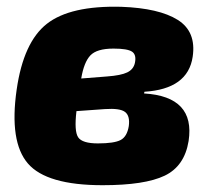

<svg xmlns="http://www.w3.org/2000/svg" viewBox="-20 -531 623 565"><path d="M405 -261 404 -256Q555 -247 535 -116Q523 -42 464.5 -14Q406 14 282 14Q117 14 62 -50Q7 -114 29 -267Q49 -407 118 -461Q187 -515 337 -511Q448 -507 503 -472.5Q558 -438 547 -364Q533 -269 405 -261ZM219 -300 295 -306Q336 -309 354.5 -318Q373 -327 377 -346Q382 -370 368.5 -379Q355 -388 314 -388Q265 -388 246 -368Q227 -348 219 -300ZM289 -210 205 -204Q198 -145 210 -127Q222 -109 268 -109Q316 -109 335 -119Q354 -129 359 -160Q363 -190 348 -201.5Q333 -213 289 -210Z"/></svg>

Font: Ezarion Extra Bold
Style: Italic
Weight: 800
Italic angle: -8°
Designer: Natanael Gama
Version: Version 1.001;PS 001.001;hotconv 1.0.70;makeotf.lib2.5.58329